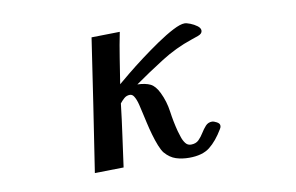

<svg xmlns="http://www.w3.org/2000/svg" viewBox="-60 -618 1121 728"><g transform="rotate(-10 500.0 -254.0)"><path d="M752 -96Q752 -92 751 -89Q750 -86 748 -83Q723 -41 694.5 -18.5Q666 4 615 4Q587 4 564 -3.5Q541 -11 522 -33Q514 -43 506 -63Q498 -83 491 -107.5Q484 -132 479 -154.5Q474 -177 471 -190Q468 -205 462.5 -227Q457 -249 449 -261Q443 -270 434 -270Q421 -270 411.5 -261.5Q402 -253 395 -244Q388 -183 379.5 -123Q371 -63 363 -3L252 -1Q272 -129 291 -256Q310 -383 329 -510L438 -512Q428 -463 420.5 -414.5Q413 -366 405 -316Q419 -328 446.5 -350.5Q474 -373 508 -398.5Q542 -424 576.5 -447.5Q611 -471 640 -486Q669 -501 685 -501Q693 -501 707 -495.5Q721 -490 732.5 -481.5Q744 -473 744 -463Q744 -451 727 -445Q710 -439 701 -436Q638 -415 580.5 -378.5Q523 -342 469 -304Q500 -303 518.5 -294Q537 -285 551 -256Q568 -221 573.5 -181Q579 -141 589 -103Q592 -93 596.5 -79Q601 -65 609 -54.5Q617 -44 630 -44Q649 -44 660 -55Q671 -66 679.5 -80Q688 -94 698 -105Q708 -116 723 -116Q730 -116 741 -110Q752 -104 752 -96Z"/></g></svg>

Font: Kaisei Decol
Style: Bold
Weight: 700
Designer: Font-Kai, 金井和夫
Foundry: KAZUO KANAI
Version: Version 5.003